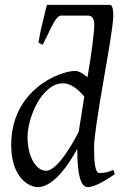

<svg xmlns="http://www.w3.org/2000/svg" viewBox="-20 -748 513 788"><path d="M93 -185C93 -265 151 -406 239 -406C274 -406 303 -378 326 -352C314 -280 313 -265 303 -207C300 -201 223 -47 169 -47C129 -47 93 -104 93 -185ZM451 -33 445 -51C426 -42 411 -38 388 -38C370 -38 366 -83 366 -146C366 -184 385 -298 391 -336L420 -505C423 -523 445 -648 445 -684C445 -716 439 -728 431 -728H173C170 -719 167 -708 164 -694L154 -652C146 -621 140 -589 138 -573L155 -564L180 -614C204 -667 219 -684 229 -684H344C354 -682 367 -677 367 -647C367 -617 355 -521 339 -431C314 -452 299 -457 289 -457C224 -457 26 -378 26 -154C26 -14 103 20 135 20C200 20 263 -74 297 -137C297 -22 314 20 340 20C371 20 420 -12 451 -33Z"/></svg>

Font: Temporarium
Style: Italic
Weight: 400
Italic angle: -7°
Version: Version 1.1